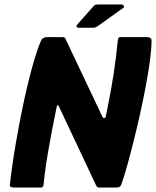

<svg xmlns="http://www.w3.org/2000/svg" viewBox="-20 -839 698 859"><path d="M439 -315Q441 -311 446.5 -311Q452 -311 453 -317Q459 -346 465 -376.5Q471 -407 477 -440Q483 -473 488.5 -508.5Q494 -544 498.5 -581Q503 -618 507 -658Q509 -673 517 -673H640Q647 -673 652.5 -669Q658 -665 658 -658Q658 -621 651 -568.5Q644 -516 632.5 -455Q621 -394 607 -331Q593 -268 578 -208Q563 -148 549 -98Q535 -48 523 -14Q519 -4 512.5 -2Q506 0 498 0H421Q413 0 406 -18L243 -364Q242 -368 238.5 -368Q235 -368 234 -363Q222 -306 213.5 -260.5Q205 -215 198.5 -178.5Q192 -142 187.5 -113Q183 -84 180 -59.5Q177 -35 175 -14Q174 0 164 0H44Q37 0 30 -2Q23 -4 24 -14Q28 -48 35 -98Q42 -148 52.5 -208Q63 -268 75.5 -331Q88 -394 102.5 -455Q117 -516 132.5 -568.5Q148 -621 164 -658Q167 -665 174.5 -669Q182 -673 188 -673H261Q271 -673 274 -663ZM398 -715H331Q323 -715 322.5 -720.5Q322 -726 329 -733L393 -805Q400 -813 404 -816Q408 -819 420 -819H525Q530 -819 533.5 -813Q537 -807 532 -804L427 -729Q417 -722 411.5 -718.5Q406 -715 398 -715Z"/></svg>

Font: Glory Thin ExtraBold
Style: Italic
Weight: 800
Italic angle: -12°
Version: Version 1.011